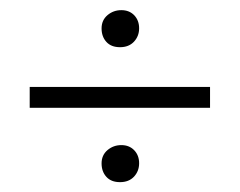

<svg xmlns="http://www.w3.org/2000/svg" viewBox="-20 -485 477 382"><path d="M256.8 -428.7Q256.8 -413.1 246.6 -402.1Q236.3 -391.1 218.8 -391.1Q201.2 -391.1 191.7 -401.6Q182.1 -412.1 182.1 -428.5Q182.1 -444.8 193.8 -454.8Q205.6 -464.8 221.4 -464.8Q237.3 -464.8 247.1 -454.6Q256.8 -444.3 256.8 -428.7ZM39.1 -312H397.9V-270.5H39.1ZM256.8 -160.2Q256.8 -144.5 246.6 -133.5Q236.3 -122.6 218.8 -122.6Q201.2 -122.6 191.7 -133.1Q182.1 -143.6 182.1 -159.9Q182.1 -176.3 193.8 -186.3Q205.6 -196.3 221.4 -196.3Q237.3 -196.3 247.1 -186Q256.8 -175.8 256.8 -160.2Z"/></svg>

Font: Ovo
Style: Regular
Weight: 400
Designer: Nicole Fally
Foundry: Sorkin Type Co.
Version: Version 1.001